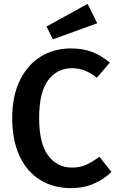

<svg xmlns="http://www.w3.org/2000/svg" viewBox="-20 -956 608 991"><path d="M547 -633 480 -555Q419 -604 352 -604Q275 -604 228.5 -542Q182 -480 182 -347Q182 -217 228 -154Q274 -91 352 -91Q393 -91 425 -105.5Q457 -120 493 -147L555 -69Q520 -33 466.5 -9Q413 15 347 15Q257 15 188 -27Q119 -69 81 -150.5Q43 -232 43 -347Q43 -460 82.5 -541Q122 -622 190.5 -664Q259 -706 345 -706Q408 -706 455 -688Q502 -670 547 -633ZM482 -836 253 -753 220 -819 432 -936Z"/></svg>

Font: Fira Sans Medium
Style: Regular
Weight: 500
Designer: bBox Type GmbH & Carrois Corporate GbR & Edenspiekermann AG
Foundry: bBox Type GmbH & Carrois Corporate GbR & Edenspiekermann AG
Version: Version 4.301